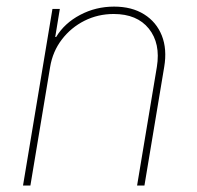

<svg xmlns="http://www.w3.org/2000/svg" viewBox="-20 -573 608 593"><path d="M134.9 -366.5 73.9 0H51.1L142 -545.5H164.8L150.6 -458.8H153.4Q179 -501.4 227.5 -527Q275.9 -552.6 332.4 -552.6Q387.1 -552.6 425.1 -528.8Q463.1 -505 479.8 -463.1Q496.4 -421.2 487.2 -366.5L426.1 0H403.4L464.5 -366.5Q476.2 -438.9 439.8 -484.4Q403.4 -529.8 331 -529.8Q282.7 -529.8 240.9 -508.9Q199.2 -487.9 171 -451Q142.8 -414.1 134.9 -366.5Z"/></svg>

Font: Inter Thin  BETA
Style: Italic
Weight: 100
Italic angle: -9.39999°
Designer: Rasmus Andersson
Foundry: rsms
Version: Version 3.011;git-f93a4a705